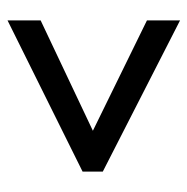

<svg xmlns="http://www.w3.org/2000/svg" viewBox="-14 -618 509 522"><g transform="rotate(90 241.0 -357.5)"><path d="M36 -213V-123L447 -327V-382L36 -592V-502L336 -355Z"/></g></svg>

Font: Noto Sans Lao Looped Condensed Medium
Style: Regular
Weight: 500
Width: 3
Designer: Mark Frömberg, Ben Mitchell
Foundry: The Fontpad Ltd
Version: Version 1.002